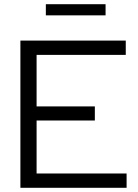

<svg xmlns="http://www.w3.org/2000/svg" viewBox="-20 -893 656 913"><path d="M198 -820H482V-873H198ZM77 0H582V-68H154V-320H431V-387H154V-632H578V-700H77Z"/></svg>

Font: Red Hat Display
Style: Regular
Weight: 400
Designer: Pentagram, MCKL
Foundry: Pentagram, MCKL
Version: Version 1.023